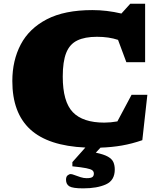

<svg xmlns="http://www.w3.org/2000/svg" viewBox="-20 -776 858 1028"><path d="M425.5 232.5Q369 232.5 351.2 221.5Q333.5 210.5 333.5 186.5Q333.5 170 342 163Q350.5 156 359 156Q365.5 156 379.5 161.5Q393.5 167 410.8 172.5Q428 178 444 178Q466 178 474.2 172.2Q482.5 166.5 482.5 153.5Q482.5 142.5 474.5 136Q466.5 129.5 441.8 124.5Q417 119.5 367.5 114.5V92L437 14Q238 5 142 -83.2Q46 -171.5 46 -342Q46 -452 91 -537.8Q136 -623.5 230.8 -672.8Q325.5 -722 474.5 -722Q551.5 -722 630 -703.5L677.5 -756H757V-443H656.5L612 -562.5Q563 -579 499 -579Q434 -579 393.5 -559.2Q353 -539.5 334.5 -493Q316 -446.5 316 -366Q316 -231.5 369.8 -175.5Q423.5 -119.5 538.5 -119.5Q572 -119.5 608.5 -126L684.5 -268.5H769L742 -25.5Q687.5 -6.5 633.2 3Q579 12.5 518 14.5L493 41.5Q536.5 50.5 558.2 63Q580 75.5 587.2 92.5Q594.5 109.5 594.5 131.5Q594.5 190 547.2 211.2Q500 232.5 425.5 232.5Z"/></svg>

Font: Newsreader Caption ExtraBold
Style: Regular
Weight: 800
Designer: Hugues Gentile
Foundry: Production Type
Version: Version 1.001